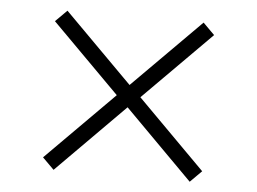

<svg xmlns="http://www.w3.org/2000/svg" viewBox="-44 -625 868 649"><g transform="rotate(5 390.5 -300.0)"><path d="M621.6 -29.8 390.6 -262.2 159.7 -29.8 120.6 -68.8 350.6 -299.8 120.6 -530.8 159.7 -569.8 390.6 -337.9 621.6 -569.8 660.6 -530.8 430.7 -299.8 660.6 -68.8Z"/></g></svg>

Font: BabelStone Ogham Fixed
Style: Regular
Weight: 400
Monospace: yes
Designer: Andrew West
Foundry: BabelStone
Version: Version 2.02 March 14, 2022